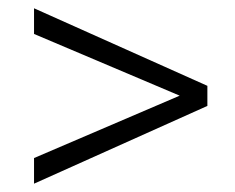

<svg xmlns="http://www.w3.org/2000/svg" viewBox="-20 -550 559 457"><path d="M61 -173.8 407.7 -322.3 61 -469.2V-530.3L473.6 -345.7V-297.9L61 -112.8Z"/></svg>

Font: Vazirmatn UI FD ExtraLight
Style: Regular
Weight: 200
Designer: Saber Rastikerdar
Foundry: Saber Rastikerdar
Version: Version 33.003